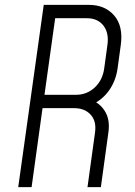

<svg xmlns="http://www.w3.org/2000/svg" viewBox="-20 -770 554 790"><path d="M55 0 160 -750H345Q412 -750 449.8 -706.2Q487.5 -662.5 477 -585L464 -490Q457 -438.5 429.8 -399.5Q402.5 -360.5 361 -341L362 -356Q396 -341 414.5 -307.5Q433 -274 426 -225L395 0H340L371 -225Q377.5 -271.5 353 -298.2Q328.5 -325 285 -325H155L110 0ZM163 -380H293Q337.5 -380 370 -410.2Q402.5 -440.5 409 -490L422 -585Q429 -634.5 405.5 -664.8Q382 -695 337 -695H207Z"/></svg>

Font: Mohave Light Light
Style: Italic
Weight: 300
Italic angle: -8°
Version: Version 2.003